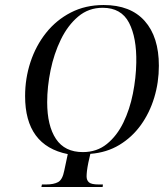

<svg xmlns="http://www.w3.org/2000/svg" viewBox="-20 -745 667 765"><path d="M145 0 147 -10H164Q194 -10 211.5 -19.5Q229 -29 236 -65L250 -131Q80 -165 80 -362Q80 -433 101.5 -498Q123 -563 163.5 -614Q204 -665 262 -695Q320 -725 393 -725Q500 -725 556.5 -661.5Q613 -598 613 -483Q613 -417 594.5 -356Q576 -295 541 -246.5Q506 -198 455.5 -167.5Q405 -137 340 -132L332 -97Q328 -77 326.5 -64Q325 -51 325 -42Q325 -27 334.5 -18.5Q344 -10 373 -10H390L389 0ZM310 -139Q366 -139 406 -171.5Q446 -204 471.5 -256.5Q497 -309 509.5 -372Q522 -435 523 -495Q525 -595 494 -654.5Q463 -714 389 -714Q333 -714 291.5 -679Q250 -644 222.5 -587.5Q195 -531 181.5 -465Q168 -399 168 -338Q168 -244 203 -191.5Q238 -139 310 -139Z"/></svg>

Font: Noto Serif Display ExtraCondensed
Style: Italic
Weight: 400
Width: 2
Italic angle: -12°
Designer: Monotype Design Team
Foundry: Monotype Imaging Inc.
Version: Version 2.009